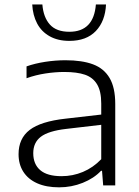

<svg xmlns="http://www.w3.org/2000/svg" viewBox="-20 -814 610 843"><path d="M486 -357.5V0H433L428 -64H423.5Q392.5 -31 343.2 -11.2Q294 8.5 239.5 8.5Q183.5 8.5 143.5 -9.2Q103.5 -27 82.5 -59.8Q61.5 -92.5 61.5 -137Q61.5 -206 110.2 -243.5Q159 -281 268 -293L424.5 -311V-359.5Q424.5 -413.5 406.2 -443.8Q388 -474 353 -486Q318 -498 262 -498Q223 -498 180 -491.5Q137 -485 96.5 -470.5V-522.5Q133 -535.5 178.2 -542.5Q223.5 -549.5 267 -549.5Q340.5 -549.5 388.5 -531.5Q436.5 -513.5 461.2 -471.5Q486 -429.5 486 -357.5ZM424.5 -115V-266L270.5 -248Q192.5 -239 159.2 -213.5Q126 -188 126 -141.5Q126 -93 156.8 -66.8Q187.5 -40.5 250.5 -40.5Q299.5 -40.5 344.2 -59.2Q389 -78 424.5 -115ZM121.5 -794.5H166Q170.5 -738 199 -706.2Q227.5 -674.5 284.5 -674.5Q391.5 -674.5 401 -794.5H445.5Q442 -721 400.8 -677.8Q359.5 -634.5 284.5 -634.5Q234 -634.5 198 -654.8Q162 -675 143 -711Q124 -747 121.5 -794.5Z"/></svg>

Font: Encode Sans Expanded Light
Style: Regular
Weight: 300
Width: 7
Designer: Multiple Designers
Foundry: Impallari Type
Version: Version 2.000